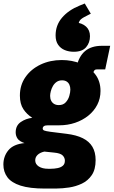

<svg xmlns="http://www.w3.org/2000/svg" viewBox="-66 -889 659 1113"><path d="M195.3 204.1Q106 204.1 53 187Q0 169.9 -23.2 138.4Q-46.4 106.9 -46.4 64.9Q-46.4 17.1 -17.3 -18.1Q11.7 -53.2 76.2 -59.6Q46.9 -69.3 35.9 -85.4Q24.9 -101.6 24.9 -121.6Q24.9 -161.1 54.2 -181.4Q83.5 -201.7 121.1 -206.1Q89.8 -225.6 69.6 -256.1Q49.3 -286.6 49.3 -335Q49.3 -396 81.8 -442.4Q114.3 -488.8 169.4 -514.9Q224.6 -541 292 -541Q351.1 -541 402.3 -520.3Q453.6 -499.5 485.1 -459.5Q516.6 -419.4 516.6 -361.8Q516.6 -317.9 497.8 -281.5Q479 -245.1 445.8 -218.5Q412.6 -191.9 369.4 -177.2Q326.2 -162.6 277.3 -162.6H211.9Q195.3 -162.6 188.5 -157.5Q181.6 -152.3 181.6 -144Q181.6 -136.2 189.7 -132.6Q197.8 -128.9 226.1 -125L319.8 -113.3Q376.5 -106.4 413.8 -87.9Q451.2 -69.3 469.7 -38.1Q488.3 -6.8 488.3 39.1Q488.3 93.3 466.1 126Q443.8 158.7 408.9 175.3Q374 191.9 335 197.8Q295.9 203.6 261 203.9Q226.1 204.1 204.6 204.1ZM213.9 89.4H226.6Q249 89.4 268.1 85.4Q287.1 81.5 298.6 71.5Q310.1 61.5 310.1 42.5Q310.1 24.9 297.1 12Q284.2 -1 247.6 -4.4L190.9 -10.3Q165.5 -4.4 151.9 8.8Q138.2 22 138.2 40.5Q138.2 62.5 158.7 75.9Q179.2 89.4 213.9 89.4ZM274.9 -279.8Q300.3 -279.8 314.9 -295.7Q329.6 -311.5 335.7 -332.8Q341.8 -354 341.8 -369.6Q341.8 -385.3 336.4 -397.5Q331.1 -409.7 320.3 -416.5Q309.6 -423.3 293.9 -423.3Q274.9 -423.3 261.7 -413.8Q248.5 -404.3 240.5 -389.9Q232.4 -375.5 228.5 -360.1Q224.6 -344.7 224.6 -333Q224.6 -316.9 230.7 -304.9Q236.8 -293 248 -286.4Q259.3 -279.8 274.9 -279.8ZM362.3 -429.2 377.4 -500Q390.6 -562 427 -592.8Q463.4 -623.5 524.9 -623.5H572.8L543.9 -486.8H495.6Q486.3 -486.8 481.2 -481.2Q476.1 -475.6 473.1 -461.4L466.3 -429.2ZM425.3 -868.7 460.4 -809.6 448.7 -803.7Q415 -787.6 403.3 -777.3Q391.6 -767.1 389.6 -750.5L388.7 -739.3L368.7 -759.8Q410.2 -755.9 432.9 -734.9Q455.6 -713.9 455.6 -679.2Q455.6 -641.6 433.1 -615.2Q410.6 -588.9 361.8 -588.9Q333.5 -588.9 309.6 -598.6Q285.6 -608.4 271 -629.4Q256.3 -650.4 256.3 -683.6Q256.3 -742.7 293.5 -786.4Q330.6 -830.1 395 -856.4Z"/></svg>

Font: Schibsted Grotesk Black
Style: Italic
Weight: 900
Italic angle: -12°
Designer: Bakken & Baeck AS, Henrik Kongsvoll
Foundry: Schibsted ASA
Version: Version 1.100;gftools[0.9.25]